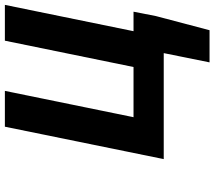

<svg xmlns="http://www.w3.org/2000/svg" viewBox="-66 -626 880 788"><g transform="rotate(-90 374.0 -232.0)"><path d="M115 0 248 -652H395L287 -124H493L601 -652H748L640 -124H720L702 -32L644 188H512L550 0Z"/></g></svg>

Font: mr_Source Sans Pro
Style: Bold Italic
Weight: 700
Italic angle: -11°
Designer: Paul D. Hunt
Foundry: Adobe Systems Incorporated
Version: Version 1.036;July 10, 2024;FontCreator 11.5.0.2430 64-bit